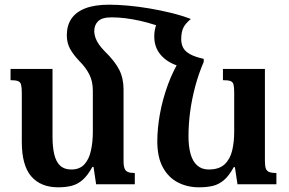

<svg xmlns="http://www.w3.org/2000/svg" viewBox="-20 -786 1231 819"><path d="M507 -100Q507 -78 511.5 -67Q516 -56 526.5 -52Q537 -48 555 -48V0H390L379 -74H374Q355 -39 334 -20Q313 -1 287.5 6Q262 13 228 13Q154 13 113.5 -33.5Q73 -80 73 -181V-390Q73 -413 70 -424.5Q67 -436 57 -440Q47 -444 25 -444V-492H204V-203Q204 -159 211.5 -127.5Q219 -96 236.5 -79.5Q254 -63 284 -63Q320 -63 340 -85Q360 -107 368 -144Q376 -181 376 -223V-399Q376 -439 361 -468.5Q346 -498 319 -525Q293 -552 279 -577.5Q265 -603 265 -636Q265 -677 284.5 -706Q304 -735 344 -750.5Q384 -766 446 -766Q481 -766 526 -762Q571 -758 618 -750Q665 -742 710 -731Q755 -720 794 -705L710 -654Q642 -683 576.5 -697.5Q511 -712 456 -712Q415 -712 398.5 -695.5Q382 -679 382 -653Q382 -640 387 -625.5Q392 -611 402 -596.5Q412 -582 427 -567Q470 -525 488.5 -488.5Q507 -452 507 -405ZM1110 -100Q1110 -78 1114 -67Q1118 -56 1129 -52Q1140 -48 1159 -48V0H993L982 -73H977Q957 -36 935 -17.5Q913 1 887.5 7Q862 13 829 13Q779 13 738.5 -8Q698 -29 674.5 -72.5Q651 -116 651 -183Q651 -237 662 -299Q673 -361 696.5 -425.5Q720 -490 759 -551L849 -522Q827 -471 812.5 -416.5Q798 -362 791 -308.5Q784 -255 784 -205Q784 -161 793 -129Q802 -97 821.5 -80Q841 -63 870 -63Q915 -63 938.5 -85.5Q962 -108 970.5 -144.5Q979 -181 979 -223V-392Q979 -414 976 -425.5Q973 -437 962.5 -440.5Q952 -444 931 -444V-492H1110ZM794 -705Q770 -685 761.5 -666.5Q753 -648 753 -618Q753 -599 761 -583Q769 -567 790.5 -555Q812 -543 849 -535V-522L740 -505Q693 -520 665.5 -552Q638 -584 638 -631Q638 -660 648.5 -685.5Q659 -711 680 -728Z"/></svg>

Font: Noto Serif Armenian SemiBold
Style: Regular
Weight: 600
Version: Version 2.007